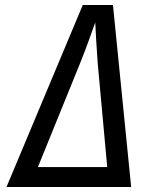

<svg xmlns="http://www.w3.org/2000/svg" viewBox="-20 -750 640 770"><path d="M6 0 312 -730H433L506 0ZM132 -80H410L372 -495Q368 -547 365.5 -592.5Q363 -638 362 -660Q354 -638 338 -593Q322 -548 301 -496Z"/></svg>

Font: JetBrains Mono NL
Style: Italic
Weight: 400
Italic angle: -9°
Monospace: yes
Designer: Philipp Nurullin, Konstantin Bulenkov
Foundry: JetBrains
Version: Version 2.305; ttfautohint (v1.8.4.7-5d5b)